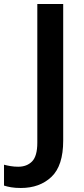

<svg xmlns="http://www.w3.org/2000/svg" viewBox="-98 -734 421 957"><path d="M6 203Q-22 203 -42.5 199.5Q-63 196 -78 191V87Q-63 91 -45 94Q-27 97 -7 97Q36 97 62 70.5Q88 44 88 -23V-714H217V-33Q217 92 158.5 147.5Q100 203 6 203Z"/></svg>

Font: Noto Sans Meetei Mayek SemiBold
Style: Regular
Weight: 600
Designer: Monotype Design Team and Neelakash Kshetrimayum
Foundry: Monotype Imaging Inc.
Version: Version 2.002; ttfautohint (v1.8.4.7-5d5b)